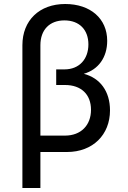

<svg xmlns="http://www.w3.org/2000/svg" viewBox="-20 -760 640 960"><path d="M182 180V0H315C444 0 530 -86 530 -208C530 -304 480 -370 399 -391C472 -412 516 -473 516 -556C516 -667 432 -740 306 -740C177 -740 92 -658 92 -534V180ZM182 -534C182 -611 228 -658 302 -658C377 -658 422 -611 422 -538C422 -465 377 -413 302 -413H261V-335H305C386 -335 435 -288 435 -211C435 -134 385 -82 305 -82H182Z"/></svg>

Font: Tekne LDO
Style: Regular
Weight: 400
Monospace: yes
Designer: Alessio Laiso, Mario Rullo, Paolo Rosset
Foundry: Alessio Laiso
Version: Version 1.000;hotconv 1.0.109;makeotfexe 2.5.65596